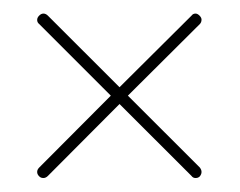

<svg xmlns="http://www.w3.org/2000/svg" viewBox="-20 -325 350 280"><path d="M43.5 -305.2C41 -305.2 39.1 -304.2 37.1 -302.2C35.2 -300.3 34.2 -298.3 34.2 -295.9C34.2 -293.5 35.2 -291.5 37.1 -290L141.6 -185.5L37.1 -80.6C35.2 -78.6 34.2 -76.7 34.2 -74.2C34.2 -71.8 35.2 -69.8 37.1 -67.9C39.1 -65.9 41 -65.4 43.5 -65.4C45.4 -65.4 47.9 -66.4 49.8 -68.4L154.3 -173.3L259.3 -68.4C260.7 -66.4 262.7 -65.4 265.1 -65.4C267.6 -65.4 269.5 -65.9 271.5 -67.9C272.9 -69.8 273.9 -71.8 273.9 -74.2C273.9 -76.7 272.9 -78.6 271.5 -80.6L166.5 -185.5L271.5 -290C272.9 -291.5 273.9 -293.5 273.9 -296.4C273.9 -298.3 272.9 -300.3 271 -302.2C269 -304.2 267.1 -305.2 265.1 -305.2C262.7 -305.2 260.7 -304.2 259.3 -302.2L154.3 -197.8L49.8 -302.2C47.9 -304.2 45.4 -305.2 43.5 -305.2Z"/></svg>

Font: Mill
Style: Thin
Weight: 100
Version: Version 001.000